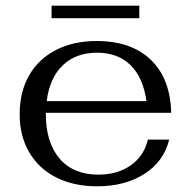

<svg xmlns="http://www.w3.org/2000/svg" viewBox="-20 -644 669 674"><path d="M499 -154H574Q555 -77 487 -33.5Q419 10 321 10Q239 10 177.5 -21Q116 -52 82.5 -109.5Q49 -167 49 -243Q49 -321 82 -379Q115 -437 176.5 -468.5Q238 -500 319 -500Q441 -500 509.5 -434Q578 -368 581 -248H141V-243Q141 -144 189 -87.5Q237 -31 325 -31Q393 -31 439.5 -64Q486 -97 499 -154ZM144 -289H494Q483 -371 438.5 -415Q394 -459 321 -459Q246 -459 200 -414.5Q154 -370 144 -289ZM161 -624H469V-580H161Z"/></svg>

Font: Fahkwang
Style: Regular
Weight: 400
Version: Version 1.000; ttfautohint (v1.6)